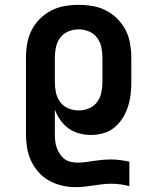

<svg xmlns="http://www.w3.org/2000/svg" viewBox="-20 -548 640 791"><path d="M291 223Q263 223 235.5 216.5Q208 210 183 196.5Q158 183 139 161.5Q120 140 108 114.5Q96 89 91.5 61Q87 33 87 5V-310Q87 -339 92 -368Q97 -397 110 -423Q123 -449 144 -470Q165 -491 191 -504.5Q217 -518 246 -523Q275 -528 304 -528Q333 -528 362 -523Q391 -518 417 -504.5Q443 -491 464 -470Q485 -449 498 -423Q511 -397 516 -368Q521 -339 521 -310V-210Q521 -184 518 -158.5Q515 -133 507 -108Q499 -83 485 -61Q471 -39 451 -22.5Q431 -6 405.5 1Q380 8 354 8Q330 8 306 1.5Q282 -5 262.5 -19Q243 -33 228.5 -53.5Q214 -74 206 -97V5Q206 19 207.5 33.5Q209 48 214 61.5Q219 75 227 87Q235 99 246.5 107.5Q258 116 272 119Q286 122 301 122Q318 122 335 119.5Q352 117 369 114.5Q386 112 403 110.5Q420 109 437 109Q456 109 475 111.5Q494 114 513 118V219Q495 214 476.5 211.5Q458 209 439 209Q421 209 402.5 211Q384 213 365.5 216Q347 219 328.5 221Q310 223 291 223ZM304 -93Q326 -93 346.5 -101.5Q367 -110 380 -127.5Q393 -145 397.5 -166.5Q402 -188 402 -210V-310Q402 -332 397.5 -353.5Q393 -375 380 -392.5Q367 -410 346.5 -418.5Q326 -427 304 -427Q282 -427 261.5 -418.5Q241 -410 228 -392.5Q215 -375 210.5 -353.5Q206 -332 206 -310V-210Q206 -188 210.5 -166.5Q215 -145 228 -127.5Q241 -110 261.5 -101.5Q282 -93 304 -93Z"/></svg>

Font: Iosevka HT Extended
Style: Bold
Weight: 700
Width: 7
Monospace: yes
Designer: Belleve Invis
Foundry: Belleve Invis
Version: Version 32.3.0; ttfautohint (v1.8.4)